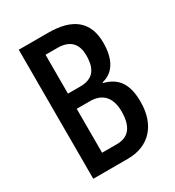

<svg xmlns="http://www.w3.org/2000/svg" viewBox="-173 -817 839 920"><g transform="rotate(-30 247.0 -357.0)"><path d="M236 -714H72V0H263C384 0 453 -81 453 -206C453 -300 421 -354 342 -374V-378C408 -393 440 -453 440 -540C440 -660 367 -714 236 -714ZM239 -414H171V-629H237C304 -629 339 -595 339 -529C339 -451 308 -414 239 -414ZM171 -330H245C312 -330 351 -290 351 -212C351 -128 318 -87 253 -87H171Z"/></g></svg>

Font: Noto Sans Sinhala UI ExtraCondensed Medium
Style: Regular
Weight: 500
Width: 2
Designer: Jelle Bosma - Monotype Design Team
Foundry: Monotype Imaging Inc.
Version: Version 2.006